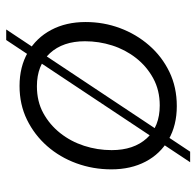

<svg xmlns="http://www.w3.org/2000/svg" viewBox="-27 -556 633 619"><g transform="rotate(90 289.5 -246.5)"><path d="M257 7Q195 7 148.5 -20Q102 -47 76.5 -95Q51 -143 51 -206Q51 -264 70.5 -316.5Q90 -369 126 -410.5Q162 -452 211.5 -476Q261 -500 322 -500Q384 -500 430 -473.5Q476 -447 501 -399.5Q526 -352 526 -289Q526 -230 506.5 -176.5Q487 -123 451 -82Q415 -41 366 -17Q317 7 257 7ZM258 -49Q307 -49 344.5 -69.5Q382 -90 409 -124Q436 -158 450 -201Q464 -244 464 -290Q464 -361 426 -403Q388 -445 320 -445Q271 -445 232.5 -424Q194 -403 167 -368.5Q140 -334 126.5 -291.5Q113 -249 113 -204Q113 -133 151.5 -91Q190 -49 258 -49ZM75 50 469 -543H503L109 50Z"/></g></svg>

Font: Hanken Grotesk Light
Style: Italic
Weight: 300
Italic angle: -8°
Designer: Alfredo Marco Pradil
Foundry: Hanken Design Co.
Version: Version 3.013